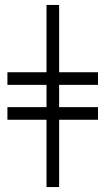

<svg xmlns="http://www.w3.org/2000/svg" viewBox="-20 -756 426 776"><path d="M219 -272V0H168V-272H10V-323H168V-413H10V-464H168V-736H219V-464H376V-413H219V-323H376V-272Z"/></svg>

Font: STIXGeneralUnicodeRegular
Style: Regular
Weight: 400
Designer: MicroPress Inc., with final additions and corrections provided by Coen Hoffman, Elsevier (retired)
Version: Version 1.1.0